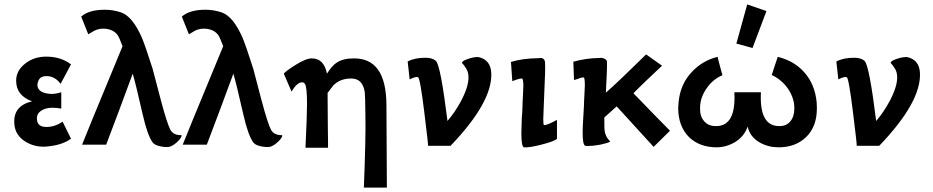

<svg xmlns="http://www.w3.org/2000/svg" viewBox="-20 -654 4218 868"><path d="M263 -104 301 -27Q259 4 184 9Q136 11 96 -13Q49 -42 45 -92Q37 -175 125 -196Q53 -222 53 -289Q53 -334 92 -365Q132 -398 189 -398Q255 -398 301 -363L254 -275Q228 -310 190 -310Q163 -310 154 -290Q149 -278 149 -271Q149 -236 202 -230Q226 -227 257 -237V-163Q213 -171 187 -163Q143 -149 147 -113Q150 -80 190 -80Q228 -80 263 -104Z M801 -43Q802 -33 785 -16Q768 1 751 8Q739 13 713 9Q681 4 671 -9Q647 -40 625 -137Q592 -282 580 -321Q521 -160 460 0H351Q354 -10 534 -445Q519 -485 512 -495Q494 -520 457 -524Q431 -527 406 -515Q401 -512 392 -506.5Q383 -501 379 -499L347 -579Q382 -610 454 -610Q491 -610 527 -598Q580 -580 623 -480Q638 -443 670 -343Q670 -342 707 -202Q736 -93 751 -66Q765 -42 801 -43Z M1256 -43Q1257 -33 1240 -16Q1223 1 1206 8Q1194 13 1168 9Q1136 4 1126 -9Q1102 -40 1080 -137Q1047 -282 1035 -321Q976 -160 915 0H806Q809 -10 989 -445Q974 -485 967 -495Q949 -520 912 -524Q886 -527 861 -515Q856 -512 847 -506.5Q838 -501 834 -499L802 -579Q837 -610 909 -610Q946 -610 982 -598Q1035 -580 1078 -480Q1093 -443 1125 -343Q1125 -342 1162 -202Q1191 -93 1206 -66Q1220 -42 1256 -43Z M1727 -182 1729 194H1625Q1634 -34 1632 -129Q1631 -224 1629 -238Q1619 -299 1569 -299Q1519 -300 1487 -268Q1482 -262 1473.5 -250.5Q1465 -239 1461 -234Q1461 -152 1462 -85Q1462 -65 1462.5 -45.5Q1463 -26 1463 -16.5Q1463 -7 1463 4Q1463 15 1463 14H1361Q1368 -133 1368 -184Q1368 -264 1358 -275Q1354 -282 1346 -282Q1323 -282 1298 -240L1263 -321Q1270 -331 1312 -358Q1362 -390 1389 -390Q1445 -390 1458 -321Q1482 -358 1501 -370Q1530 -390 1578 -390Q1652 -391 1689 -339Q1726 -287 1727 -182Z M2201 -324Q2207 -193 2017 5H1915Q1916 5 1912 -31Q1908 -67 1898 -148Q1879 -302 1870 -305Q1859 -309 1832 -295L1823 -376Q1855 -393 1903 -393Q1936 -393 1951 -378Q1972 -357 2003 -107Q2037 -147 2063 -195Q2098 -260 2098 -304Q2098 -331 2085 -348Q2083 -352 2077.5 -359Q2072 -366 2069 -369Q2067 -378 2094 -387Q2121 -397 2143 -396Q2198 -384 2201 -324Z M2498 -112V-26Q2483 -14 2427 0Q2373 14 2349 12Q2337 10 2337 -52Q2337 -64 2339 -122Q2340 -131 2341 -147Q2342 -163 2342 -172Q2342 -188 2344 -219Q2346 -250 2346 -265Q2346 -283 2344 -291Q2342 -299 2341.5 -299Q2341 -299 2336 -299Q2330 -299 2313.5 -293.5Q2297 -288 2296 -287L2290 -374Q2341 -390 2415 -391Q2441 -396 2444 -373Q2446 -338 2441 -244Q2436 -126 2436 -117Q2436 -90 2439 -89Q2448 -85 2498 -112Z M3009 -63 2935 10 2768 -173 2712 -123Q2712 -73 2713 -66Q2716 -36 2739 -14Q2731 -8 2694 0Q2661 6 2639 6Q2629 6 2626 5Q2614 2 2614 -55Q2614 -81 2617 -125Q2620 -175 2620 -177Q2620 -193 2622 -223.5Q2624 -254 2624 -269Q2624 -287 2622.5 -295Q2621 -303 2620 -303.5Q2619 -304 2615 -304Q2608 -304 2594 -298Q2577 -292 2575 -292L2572 -375Q2628 -391 2691 -392Q2702 -394 2713 -388.5Q2724 -383 2724 -374Q2725 -341 2719 -235Q2774 -283 2901 -408L2973 -357Q2930 -317 2900 -288Q2870 -259 2856.5 -245.5Q2843 -232 2844 -232Q2857 -219 2879.5 -195.5Q2902 -172 2939.5 -133.5Q2977 -95 3009 -63Z M3358 -634 3445 -604 3382 -437 3309 -457ZM3672 -192Q3673 -182 3673 -164Q3673 -82 3625 -35Q3577 12 3500 12Q3454 12 3416 -9Q3370 -35 3360 -82Q3345 -37 3302 -11Q3262 12 3220 12Q3144 12 3096 -33Q3046 -83 3046 -166Q3046 -174 3048 -194Q3056 -274 3107 -328Q3155 -380 3224 -397Q3236 -349 3246 -314Q3201 -295 3172 -251Q3146 -212 3145 -170Q3143 -131 3161 -109Q3181 -83 3218 -84Q3308 -84 3300 -237H3420Q3412 -84 3502 -84Q3535 -83 3553.5 -106Q3572 -129 3571 -166Q3571 -208 3545 -249Q3516 -293 3469 -315Q3478 -342 3487 -370L3496 -397Q3571 -379 3617.5 -325.5Q3664 -272 3672 -192Z M4139 -324Q4145 -193 3955 5H3853Q3854 5 3850 -31Q3846 -67 3836 -148Q3817 -302 3808 -305Q3797 -309 3770 -295L3761 -376Q3793 -393 3841 -393Q3874 -393 3889 -378Q3910 -357 3941 -107Q3975 -147 4001 -195Q4036 -260 4036 -304Q4036 -331 4023 -348Q4021 -352 4015.5 -359Q4010 -366 4007 -369Q4005 -378 4032 -387Q4059 -397 4081 -396Q4136 -384 4139 -324Z"/></svg>

Font: GFS Neohellenic Rg
Style: Bold
Weight: 700
Designer: Designed by Takis Katsoulidis and George D. Matthiopoulos.
Foundry: Designed by Takis Katsoulidis and George D. Matthiopoulos.
Version: Version 1.0